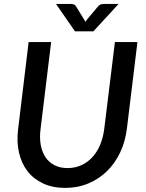

<svg xmlns="http://www.w3.org/2000/svg" viewBox="-20 -930 728 959"><path d="M317.5 -90.5Q355 -90.5 386.2 -104.8Q417.5 -119 441.2 -144.8Q465 -170.5 480 -206.2Q495 -242 500.5 -285L554 -720H666.5L613.5 -285Q605.5 -222 580 -168.2Q554.5 -114.5 514.5 -75.2Q474.5 -36 421.5 -13.8Q368.5 8.5 305.5 8.5Q242.5 8.5 195 -13.8Q147.5 -36 117.2 -75.2Q87 -114.5 74.8 -168.2Q62.5 -222 70.5 -285L123 -720H235.5L182.5 -285Q177 -242 183.5 -206.2Q190 -170.5 207.2 -144.8Q224.5 -119 252.2 -104.8Q280 -90.5 317.5 -90.5ZM572.5 -910.5 446.5 -773.5H354.5L259.5 -910.5H331.5Q337.5 -910.5 346.2 -908.5Q355 -906.5 360.5 -897L401 -831Q402.5 -828.5 403.8 -826Q405 -823.5 406 -821Q408 -823.5 409.8 -826Q411.5 -828.5 413.5 -831L468.5 -896.5Q476.5 -906.5 485.5 -908.5Q494.5 -910.5 501 -910.5Z"/></svg>

Font: Lato SemiBold
Style: Italic
Weight: 600
Italic angle: -7°
Designer: Lukasz Dziedzic with Adam Twardoch and Botio Nikoltchev
Foundry: tyPoland Lukasz Dziedzic
Version: Version 2.015; 2015-08-06; http://www.latofonts.com/